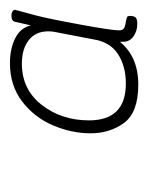

<svg xmlns="http://www.w3.org/2000/svg" viewBox="24 -792 298 386"><g transform="rotate(-90 173.0 -599.0)"><path d="M346 -717Q347 -720 335 -676Q328 -649 316.5 -586Q305 -523 305 -509Q305 -501 309.5 -498.5Q314 -496 327 -494Q332 -493 333 -491.5Q334 -490 334 -486Q334 -479 331 -475.5Q328 -472 318 -472Q304 -472 293 -479.5Q282 -487 282 -501V-507Q252 -470 196 -470Q140 -470 119 -498.5Q98 -527 98 -566Q98 -604 114 -641.5Q130 -679 162 -703.5Q194 -728 239 -728Q268 -728 289 -717.5Q310 -707 315 -686L322 -717Q323 -725 335 -725Q340 -725 343.5 -722.5Q347 -720 346 -717ZM303 -651Q303 -676 285.5 -690Q268 -704 238 -704Q186 -704 155 -664Q124 -624 124 -569Q124 -495 198 -495Q233 -495 257.5 -511Q282 -527 287 -561L302 -639Q303 -643 303 -651Z"/></g></svg>

Font: Mali ExtraLight
Style: Italic
Weight: 275
Italic angle: -10°
Version: Version 1.000; ttfautohint (v1.6)